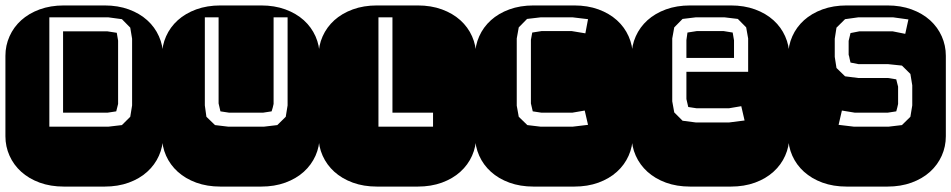

<svg xmlns="http://www.w3.org/2000/svg" viewBox="-22 -689 3513 709"><path d="M364.3 -668.9Q413.6 -668.9 453.6 -654.3Q493.7 -639.6 521.7 -614.3Q549.8 -588.9 564.9 -554.9Q580.1 -521 580.1 -482.9V-186Q580.1 -147.9 564.9 -114Q549.8 -80.1 521.7 -54.7Q493.7 -29.3 453.6 -14.6Q413.6 0 364.3 0H213.9Q164.6 0 124.5 -14.6Q84.5 -29.3 56.4 -54.7Q28.3 -80.1 13.2 -114Q-2 -147.9 -2 -186V-482.9Q-2 -521 13.2 -554.9Q28.3 -588.9 56.4 -614.3Q84.5 -639.6 124.5 -654.3Q164.6 -668.9 213.9 -668.9ZM465.8 -545.9 459 -586.9 428.2 -618.2 377.9 -625H160.2V-221.2H377.9L428.2 -227.1L459 -257.8L465.8 -299.8ZM407.2 -277.8 375 -272.9H210.9V-573.2H375L409.2 -567.9L414.1 -539.1V-305.2Z M942.4 -668.9Q991.7 -668.9 1031.7 -654.3Q1071.8 -639.6 1099.9 -614.3Q1127.9 -588.9 1143.1 -554.9Q1158.2 -521 1158.2 -482.9V-186Q1158.2 -147.9 1143.1 -114Q1127.9 -80.1 1099.9 -54.7Q1071.8 -29.3 1031.7 -14.6Q991.7 0 942.4 0H792Q742.7 0 702.6 -14.6Q662.6 -29.3 634.5 -54.7Q606.4 -80.1 591.3 -114Q576.2 -147.9 576.2 -186V-482.9Q576.2 -521 591.3 -554.9Q606.4 -588.9 634.5 -614.3Q662.6 -639.6 702.6 -654.3Q742.7 -668.9 792 -668.9ZM1040 -625H988.3V-305.2Q987.3 -298.8 985.1 -291.5Q982.9 -284.2 981 -277.8L949.2 -272.9H824.2L792 -277.8L785.2 -307.1V-625H734.4V-299.8L740.2 -257.8L772 -227.1L821.3 -221.2H952.1L1002 -227.1L1033.2 -257.8L1040 -299.8Z M1577.1 -272.9H1427.2V-625H1375.5V-221.2H1577.1ZM1520.5 -668.9Q1569.8 -668.9 1609.9 -654.3Q1649.9 -639.6 1678 -614.3Q1706.1 -588.9 1721.2 -554.9Q1736.3 -521 1736.3 -482.9V-186Q1736.3 -147.9 1721.2 -114Q1706.1 -80.1 1678 -54.7Q1649.9 -29.3 1609.9 -14.6Q1569.8 0 1520.5 0H1370.1Q1320.8 0 1280.8 -14.6Q1240.7 -29.3 1212.6 -54.7Q1184.6 -80.1 1169.4 -114Q1154.3 -147.9 1154.3 -186V-482.9Q1154.3 -521 1169.4 -554.9Q1184.6 -588.9 1212.6 -614.3Q1240.7 -639.6 1280.8 -654.3Q1320.8 -668.9 1370.1 -668.9Z M2092.3 -625H1974.6L1924.3 -619.1L1893.6 -587.9L1886.2 -546.9V-298.8L1893.6 -257.8L1925.3 -227.1L1974.6 -221.2H2092.3L2149.4 -228L2137.2 -280.8L2091.3 -272.9H1977.5L1945.3 -277.8L1938.5 -307.1V-542L1943.4 -568.8L1977.5 -574.2H2089.4L2139.6 -565.9L2149.4 -618.2ZM2098.6 -668.9Q2147.9 -668.9 2188 -654.3Q2228 -639.6 2256.1 -614.3Q2284.2 -588.9 2299.3 -554.9Q2314.5 -521 2314.5 -482.9V-186Q2314.5 -147.9 2299.3 -114Q2284.2 -80.1 2256.1 -54.7Q2228 -29.3 2188 -14.6Q2147.9 0 2098.6 0H1948.2Q1898.9 0 1858.9 -14.6Q1818.8 -29.3 1790.8 -54.7Q1762.7 -80.1 1747.6 -114Q1732.4 -147.9 1732.4 -186V-482.9Q1732.4 -521 1747.6 -554.9Q1762.7 -588.9 1790.8 -614.3Q1818.8 -639.6 1858.9 -654.3Q1898.9 -668.9 1948.2 -668.9Z M2676.8 -668.9Q2726.1 -668.9 2766.1 -654.3Q2806.2 -639.6 2834.2 -614.3Q2862.3 -588.9 2877.4 -554.9Q2892.6 -521 2892.6 -482.9V-186Q2892.6 -147.9 2877.4 -114Q2862.3 -80.1 2834.2 -54.7Q2806.2 -29.3 2766.1 -14.6Q2726.1 0 2676.8 0H2526.4Q2477.1 0 2437 -14.6Q2397 -29.3 2368.9 -54.7Q2340.8 -80.1 2325.7 -114Q2310.5 -147.9 2310.5 -186V-482.9Q2310.5 -521 2325.7 -554.9Q2340.8 -588.9 2368.9 -614.3Q2397 -639.6 2437 -654.3Q2477.1 -668.9 2526.4 -668.9ZM2740.7 -546.9 2733.4 -587.9 2702.6 -619.1 2653.3 -625H2547.4L2498.5 -619.1L2467.8 -587.9L2460.4 -546.9V-314.9L2467.8 -273.9L2498.5 -243.2L2547.4 -236.8H2670.4L2727.5 -244.1L2715.3 -296.9L2669.4 -289.1H2550.8L2519.5 -293.9L2512.7 -323.2V-423.8H2740.7ZM2512.7 -475.1V-541L2516.6 -568.8L2550.8 -574.2H2650.4L2683.6 -568.8L2688.5 -540V-475.1Z M3254.9 -668.9Q3304.2 -668.9 3344.2 -654.3Q3384.3 -639.6 3412.4 -614.3Q3440.4 -588.9 3455.6 -554.9Q3470.7 -521 3470.7 -482.9V-186Q3470.7 -147.9 3455.6 -114Q3440.4 -80.1 3412.4 -54.7Q3384.3 -29.3 3344.2 -14.6Q3304.2 0 3254.9 0H3104.5Q3055.2 0 3015.1 -14.6Q2975.1 -29.3 2947 -54.7Q2918.9 -80.1 2903.8 -114Q2888.7 -147.9 2888.7 -186V-482.9Q2888.7 -521 2903.8 -554.9Q2918.9 -588.9 2947 -614.3Q2975.1 -639.6 3015.1 -654.3Q3055.2 -668.9 3104.5 -668.9ZM3346.7 -374 3339.8 -416 3308.6 -446.8 3257.8 -452.1H3148.4L3118.7 -458Q3116.2 -466.3 3115.2 -472.9Q3114.3 -479.5 3111.8 -486.8V-538.1L3118.7 -566.9L3150.9 -573.2H3274.9L3320.8 -564L3332.5 -617.2L3275.9 -625H3147.5L3098.6 -618.2L3066.9 -586.9L3060.5 -545.9V-479L3066.9 -438L3098.6 -407.2L3147.5 -400.9H3257.8L3287.6 -396Q3289.1 -388.7 3291 -382.3Q3293 -376 3294.4 -369.1V-305.2Q3293.5 -298.8 3291.3 -291.5Q3289.1 -284.2 3287.6 -277.8L3255.9 -272.9H3134.8L3086.9 -280.8L3074.7 -228L3131.8 -221.2H3258.8L3308.6 -227.1L3339.8 -257.8L3346.7 -299.8Z"/></svg>

Font: Monofett
Style: Regular
Weight: 400
Designer: vernon adams
Foundry: vernon adams
Version: Version 1.000